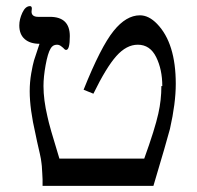

<svg xmlns="http://www.w3.org/2000/svg" viewBox="-20 -608 644 627"><path d="M507 -327H510Q510 -381 490 -421.5Q470 -462 430 -462Q393 -462 360 -425Q327 -388 285 -302L253 -315Q309 -455 351 -507Q392 -558 437 -558Q466 -558 493 -530Q554 -467 554 -334Q554 -271 535 -187Q524 -145 481 -1H119Q119 -13 119 -22.5Q119 -32 118 -42.5Q117 -53 117 -58.5Q117 -64 115.5 -75Q114 -86 113.5 -89.5Q113 -93 110 -106.5Q107 -120 106 -124Q105 -128 101 -146Q97 -164 96 -170Q77 -252 77 -310Q77 -340 82 -368.5Q87 -397 91 -410.5Q95 -424 109 -465Q78 -465 60.5 -480.5Q43 -496 43 -525Q43 -545 53 -566.5Q63 -588 78 -588Q84 -588 84 -580L83 -570Q83 -553 105 -553H143Q208 -553 208 -490Q208 -445 196 -445Q193 -445 191 -447Q189 -449 186 -452Q183 -455 181 -456Q174 -462 166 -462Q152 -462 145 -449Q136 -434 129 -395.5Q122 -357 122 -327Q122 -282 135 -227Q141 -197 174 -90H451Q486 -187 497 -237Q507 -281 507 -327Z"/></svg>

Font: Libra Serif Modern
Style: Regular
Weight: 400
Designer: Stefan Peev, Context Ltd
Foundry: Stefan Peev, Context Ltd
Version: Version 1.000